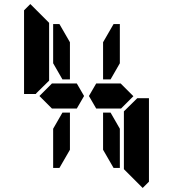

<svg xmlns="http://www.w3.org/2000/svg" viewBox="-20 -975 856 950"><path d="M161 -515 157 -510H99V-924L130 -955L223 -862V-698V-590V-576ZM577 -562 640 -499 579 -438H551H515H456L420 -500L456 -562H515H552ZM655 -485 659 -489H717V-76L686 -45L593 -138V-144V-302V-396V-424ZM490 -766 542 -856H573V-662L527 -582H490ZM573 -338V-144H542L490 -234V-418H527ZM360 -562 396 -500 360 -438H301H264H237L175 -500L237 -562H264H301ZM326 -234 274 -144H243V-338L289 -418H326ZM243 -662V-856H274L326 -766V-582H289Z"/></svg>

Font: DSEG14 Classic
Style: Bold
Weight: 700
Designer: Keshikan(Twitter:@keshinomi_88pro)
Version: Version 0.46